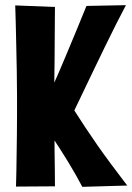

<svg xmlns="http://www.w3.org/2000/svg" viewBox="-20 -725 513 744"><path d="M299 -1Q272 -52 243.5 -98.5Q215 -145 186.5 -188Q158 -231 129 -271Q156 -328 182.5 -387Q209 -446 233 -503.5Q257 -561 278 -611.5Q299 -662 315 -702L468 -705Q450 -671 429 -629.5Q408 -588 386 -542.5Q364 -497 342.5 -452.5Q321 -408 302 -368Q283 -328 268 -297Q289 -264 310.5 -231.5Q332 -199 356 -164.5Q380 -130 409 -91Q438 -52 473 -6ZM42 -2Q43 -31 43.5 -64Q44 -97 44.5 -132.5Q45 -168 45.5 -205Q46 -242 46 -279.5Q46 -317 46 -353Q46 -401 45 -451Q44 -501 43 -548.5Q42 -596 41 -636.5Q40 -677 39 -704L193 -698Q193 -676 192.5 -642Q192 -608 192 -569Q192 -530 191.5 -490Q191 -450 190.5 -414Q190 -378 190 -352Q190 -332 190.5 -298Q191 -264 191 -222.5Q191 -181 191.5 -139.5Q192 -98 192.5 -62Q193 -26 193 -3Z"/></svg>

Font: Truculenta Black
Style: Regular
Weight: 900
Version: Version 1.002